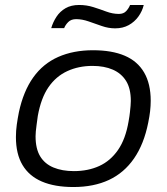

<svg xmlns="http://www.w3.org/2000/svg" viewBox="-20 -740 670 772"><path d="M275 12Q200 12 148.5 -10Q97 -32 70.5 -76.5Q44 -121 44 -189Q44 -214 47.5 -239Q51 -264 56 -289Q74 -373 113.5 -428.5Q153 -484 214 -511Q275 -538 354 -538Q430 -538 481.5 -516Q533 -494 559.5 -448.5Q586 -403 586 -335Q586 -314 583.5 -292.5Q581 -271 576 -247Q559 -161 519 -103Q479 -45 418 -16.5Q357 12 275 12ZM277 -52Q334 -52 379 -72.5Q424 -93 454.5 -137Q485 -181 497 -252Q501 -274 502.5 -289Q504 -304 505 -314.5Q506 -325 506 -334Q506 -384 487 -414.5Q468 -445 433.5 -460Q399 -475 352 -475Q296 -475 250.5 -454Q205 -433 175 -389.5Q145 -346 132 -274Q129 -252 127 -237Q125 -222 124 -211.5Q123 -201 123 -192Q123 -142 141.5 -111.5Q160 -81 195 -66.5Q230 -52 277 -52ZM186 -627Q193 -651 207 -672.5Q221 -694 243.5 -707Q266 -720 298 -720Q328 -720 355 -711.5Q382 -703 407.5 -693.5Q433 -684 458 -684Q477 -684 487.5 -695.5Q498 -707 503 -720H558Q552 -695 536.5 -673.5Q521 -652 497.5 -639Q474 -626 443 -626Q416 -626 389 -635.5Q362 -645 336 -654Q310 -663 286 -663Q266 -663 254.5 -651.5Q243 -640 238 -627Z"/></svg>

Font: Archivo SemiExpanded Light
Style: Italic
Weight: 300
Width: 6
Italic angle: -10°
Designer: Hector Gatti
Foundry: Omnibus-Type
Version: Version 2.001